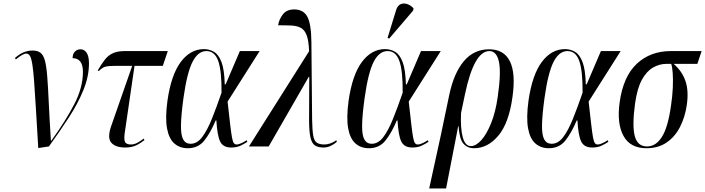

<svg xmlns="http://www.w3.org/2000/svg" viewBox="-20 -823 3963 1079"><path d="M195 9Q187 -124 181.5 -216.5Q176 -309 171.5 -369Q167 -429 161.5 -462.5Q156 -496 148 -509Q140 -522 127 -522Q109 -522 69 -489L64 -497Q110 -539 163 -539Q191 -539 207.5 -526.5Q224 -514 232.5 -482Q241 -450 245.5 -393Q250 -336 254 -247.5Q258 -159 266 -33H269Q349 -144 397.5 -237.5Q446 -331 446 -419Q446 -496 388 -496Q388 -519 400.5 -532.5Q413 -546 433 -546Q453 -546 466.5 -527Q480 -508 480 -467Q480 -394 449 -317.5Q418 -241 366.5 -162Q315 -83 255 0Z M683 6Q630 6 606 -20.5Q582 -47 604 -112L723 -453H632Q591 -453 573 -448.5Q555 -444 536 -424L529 -427Q550 -463 569 -487.5Q588 -512 614.5 -524Q641 -536 681 -536H923L895 -453H736L681 -76Q676 -43 682 -27Q688 -11 716 -11Q735 -11 754.5 -22Q774 -33 787 -44L792 -36Q760 -11 736.5 -2.5Q713 6 683 6Z M1035 10Q990 10 959.5 -17Q929 -44 918.5 -102.5Q908 -161 921 -257Q942 -403 996 -475Q1050 -547 1126 -547Q1157 -547 1183 -531.5Q1209 -516 1225 -473.5Q1241 -431 1243 -349H1248L1328 -536H1439L1259 -252Q1268 -172 1273.5 -124Q1279 -76 1283.5 -51.5Q1288 -27 1294 -19Q1300 -11 1309 -11Q1322 -11 1339 -19.5Q1356 -28 1366 -35L1370 -26Q1354 -15 1332 -4.5Q1310 6 1279 6Q1234 6 1217.5 -27Q1201 -60 1196 -146H1192Q1163 -77 1128.5 -33.5Q1094 10 1035 10ZM1051 -15Q1088 -15 1116.5 -53Q1145 -91 1171 -156Q1197 -221 1225 -302Q1226 -424 1206.5 -480Q1187 -536 1140 -536Q1093 -536 1062 -475.5Q1031 -415 1011 -272Q998 -177 997 -120.5Q996 -64 1009.5 -39.5Q1023 -15 1051 -15Z M1379 0 1717 -535Q1715 -594 1703.5 -624.5Q1692 -655 1670.5 -666.5Q1649 -678 1617.5 -679.5Q1586 -681 1543 -681Q1548 -714 1569.5 -742Q1591 -770 1633 -770Q1685 -770 1707 -729.5Q1729 -689 1730 -586L1734 -152Q1735 -93 1740 -62.5Q1745 -32 1760 -21.5Q1775 -11 1804 -11Q1819 -11 1837.5 -17.5Q1856 -24 1870 -35L1873 -26Q1859 -13 1839 -3.5Q1819 6 1798 6Q1769 6 1751 -5Q1733 -16 1725 -49.5Q1717 -83 1717 -149L1718 -391H1715L1490 0Z M2053 10Q2008 10 1977.5 -17Q1947 -44 1936.5 -102.5Q1926 -161 1939 -257Q1960 -403 2014 -475Q2068 -547 2144 -547Q2175 -547 2201 -531.5Q2227 -516 2243 -473.5Q2259 -431 2261 -349H2266L2346 -536H2457L2277 -252Q2286 -172 2291.5 -124Q2297 -76 2301.5 -51.5Q2306 -27 2312 -19Q2318 -11 2327 -11Q2340 -11 2357 -19.5Q2374 -28 2384 -35L2388 -26Q2372 -15 2350 -4.5Q2328 6 2297 6Q2252 6 2235.5 -27Q2219 -60 2214 -146H2210Q2181 -77 2146.5 -33.5Q2112 10 2053 10ZM2069 -15Q2106 -15 2134.5 -53Q2163 -91 2189 -156Q2215 -221 2243 -302Q2244 -424 2224.5 -480Q2205 -536 2158 -536Q2111 -536 2080 -475.5Q2049 -415 2029 -272Q2016 -177 2015 -120.5Q2014 -64 2027.5 -39.5Q2041 -15 2069 -15ZM2167 -606 2158 -610 2206 -766Q2214 -792 2231.5 -799.5Q2249 -807 2269 -800Q2289 -793 2304 -776L2302 -764Z M2392 236 2458 -66 2505 -291Q2531 -413 2587 -479.5Q2643 -546 2729 -546Q2812 -546 2845.5 -478.5Q2879 -411 2860 -278Q2840 -131 2780.5 -60.5Q2721 10 2644 10Q2607 10 2584.5 -15.5Q2562 -41 2557 -114H2555L2487 236ZM2626 -2Q2655 -2 2685 -35.5Q2715 -69 2740 -131Q2765 -193 2777 -278Q2797 -415 2784 -475.5Q2771 -536 2730 -536Q2644 -536 2593 -293L2571 -188Q2567 -102 2580.5 -52Q2594 -2 2626 -2Z M3064 10Q3019 10 2988.5 -17Q2958 -44 2947.5 -102.5Q2937 -161 2950 -257Q2971 -403 3025 -475Q3079 -547 3155 -547Q3186 -547 3212 -531.5Q3238 -516 3254 -473.5Q3270 -431 3272 -349H3277L3357 -536H3468L3288 -252Q3297 -172 3302.5 -124Q3308 -76 3312.5 -51.5Q3317 -27 3323 -19Q3329 -11 3338 -11Q3351 -11 3368 -19.5Q3385 -28 3395 -35L3399 -26Q3383 -15 3361 -4.5Q3339 6 3308 6Q3263 6 3246.5 -27Q3230 -60 3225 -146H3221Q3192 -77 3157.5 -33.5Q3123 10 3064 10ZM3080 -15Q3117 -15 3145.5 -53Q3174 -91 3200 -156Q3226 -221 3254 -302Q3255 -424 3235.5 -480Q3216 -536 3169 -536Q3122 -536 3091 -475.5Q3060 -415 3040 -272Q3027 -177 3026 -120.5Q3025 -64 3038.5 -39.5Q3052 -15 3080 -15Z M3613 10Q3522 10 3484 -59Q3446 -128 3462 -246Q3482 -393 3558.5 -464.5Q3635 -536 3750 -536H3923L3899 -464H3766Q3812 -424 3831.5 -369.5Q3851 -315 3840 -235Q3830 -165 3801.5 -109.5Q3773 -54 3726 -22Q3679 10 3613 10ZM3616 0Q3666 0 3700 -54Q3734 -108 3751 -230Q3759 -283 3761 -330Q3763 -377 3760.5 -412.5Q3758 -448 3752 -464H3724Q3686 -464 3650 -443.5Q3614 -423 3587.5 -375Q3561 -327 3549 -242Q3532 -119 3547 -59.5Q3562 0 3616 0Z"/></svg>

Font: Noto Serif Display ExtraCondensed
Style: Italic
Weight: 400
Width: 2
Italic angle: -12°
Designer: Monotype Design Team
Foundry: Monotype Imaging Inc.
Version: Version 2.009